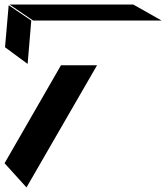

<svg xmlns="http://www.w3.org/2000/svg" viewBox="-95 -826 728 841"><path d="M613 -736 489 -806H-53L50 -736ZM-73 -619 26 -546 42 -736 -57 -803ZM330 -540H172L-75 -111L21 -5Z"/></svg>

Font: FFF_HK Layer Middle
Style: Regular
Weight: 400
Italic angle: -5°
Designer: bBox Type GmbH
Foundry: bBox Type GmbH
Version: Version 0.002